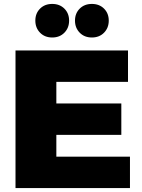

<svg xmlns="http://www.w3.org/2000/svg" viewBox="-20 -958 723 978"><path d="M184 -914Q208 -938 246 -938Q284 -938 308 -914Q332 -890 332 -853Q332 -816 308 -791.5Q284 -767 246 -767Q208 -767 184 -791.5Q160 -816 160 -853Q160 -890 184 -914ZM386 -914Q410 -938 448 -938Q486 -938 510 -914Q534 -890 534 -853Q534 -816 510 -791.5Q486 -767 448 -767Q410 -767 386 -791.5Q362 -816 362 -853Q362 -890 386 -914ZM632 -541H267V-431H598V-271H267V-160H642V0H59V-701H632Z"/></svg>

Font: Montserrat Extra Bold
Style: Regular
Weight: 800
Designer: Julieta Ulanovsky
Foundry: Julieta Ulanovsky
Version: Version 3.001;PS 003.001;hotconv 1.0.70;makeotf.lib2.5.58329